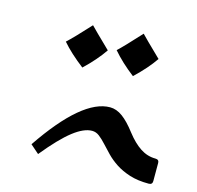

<svg xmlns="http://www.w3.org/2000/svg" viewBox="-80 -570 680 664"><g transform="rotate(15 260.0 -238.5)"><path d="M506.8 9.8Q467.3 9.8 438.2 0.5Q409.2 -8.8 387.7 -22.9Q366.2 -37.1 350.6 -53.2Q335 -69.3 322 -83.5Q309.1 -97.7 297.1 -106.9Q285.2 -116.2 271 -116.2Q241.7 -116.2 203.4 -86.4Q165 -56.6 110.8 9.8L80.1 -17.1Q211.4 -210.9 310.1 -210.9Q333 -210.9 355 -194.8Q377 -178.7 402.3 -145.5Q427.2 -113.3 452.6 -96.7Q478 -80.1 506.8 -80.1Q520 -80.1 520 -67.9V-2.9Q520 9.8 506.8 9.8ZM251 -398.9Q224.1 -359.4 181.2 -318.8Q132.8 -356 103 -390.6Q126 -411.6 179.2 -469.7Q189.5 -458.5 251 -398.9ZM428.2 -415.5Q401.9 -377 357.9 -335.4Q312 -370.6 280.3 -407.7Q300.8 -426.3 356 -486.8Q366.7 -475.1 428.2 -415.5Z"/></g></svg>

Font: Droid Arabic Naskh
Style: Regular
Weight: 400
Designer: Pascal Zoghbi
Foundry: Ascender Corporation
Version: Version 1.00